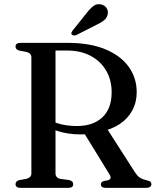

<svg xmlns="http://www.w3.org/2000/svg" viewBox="-20 -907 752 927"><path d="M640 -462Q640 -413 618.5 -373.5Q597 -334 557.5 -307.8Q518 -281.5 464.5 -271.5Q447.5 -268.5 432.8 -265.5Q418 -262.5 402.8 -260.2Q387.5 -258 369.5 -258Q338 -258 308.8 -262.5Q279.5 -267 254.8 -275.5Q230 -284 212 -295.5L216 -331.5Q231 -321 252.5 -313.5Q274 -306 299.2 -302.2Q324.5 -298.5 351 -298.5Q429.5 -298.5 474.2 -340.5Q519 -382.5 519 -461.5Q519 -520 492.8 -565.5Q466.5 -611 418.2 -637Q370 -663 304 -663H248V-70Q248 -59.5 253.8 -52.8Q259.5 -46 270.5 -43.5L315 -37.5Q325.5 -34 329.5 -29.5Q333.5 -25 333.5 -17.5Q333.5 0 309.5 0H79Q67 0 61 -4.8Q55 -9.5 55 -17.5Q55 -32.5 73.5 -37.5L107 -43.5Q119 -46.5 125.2 -53Q131.5 -59.5 131.5 -70V-630Q131.5 -640.5 125.2 -647Q119 -653.5 107 -656.5L73.5 -662.5Q55 -667.5 55 -682.5Q55 -691 61 -695.5Q67 -700 79 -700H307.5Q414 -700 488.2 -669.2Q562.5 -638.5 601.2 -584.8Q640 -531 640 -462ZM379.5 -275 494.5 -289 633 -73Q642.5 -58.5 653.5 -50.5Q664.5 -42.5 683.5 -38Q700.5 -34 705.8 -29.5Q711 -25 711 -17.5Q711 -9.5 704.8 -4.8Q698.5 0 686 0H491Q467 0 467 -17.5Q467 -23 470.5 -26.8Q474 -30.5 481.5 -33L501 -36.5Q512 -40 513.8 -47.2Q515.5 -54.5 507.5 -67ZM397 -842.5Q414.5 -865.5 431 -878Q447.5 -890.5 468.5 -885.5Q486.5 -881.5 495 -867.2Q503.5 -853 500 -838Q496 -820 481.8 -808.5Q467.5 -797 444.5 -786.5L348 -737.5Q343 -735.5 336.8 -735.8Q330.5 -736 327 -740Q323 -744.5 325 -749.5Q327 -754.5 330.5 -759.5Z"/></svg>

Font: Fraunces 18pt
Style: Regular
Weight: 400
Version: Version 1.000;[b76b70a41]